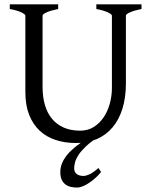

<svg xmlns="http://www.w3.org/2000/svg" viewBox="-20 -635 694 872"><path d="M439 146Q428.7 159.2 414.8 171.9Q400.9 184.6 386.2 194.6Q371.6 204.6 356.9 210.7Q342.3 216.8 330.1 216.8Q315.9 216.8 302.2 213.9Q288.6 210.9 277.8 203.1Q267.1 195.3 260.5 181.6Q253.9 168 253.9 146Q253.9 102.1 292 60.1Q314 36.6 346.7 13.7Q335.9 14.6 325.2 14.6Q274.9 14.6 232.7 0.7Q190.4 -13.2 159.9 -41.7Q129.4 -70.3 112.3 -113.8Q95.2 -157.2 95.2 -216.8V-564Q95.2 -569.8 77.4 -578.6Q59.6 -587.4 24.4 -594.2V-615.2H244.1V-594.2Q210.9 -587.4 192.1 -579.1Q173.3 -570.8 173.3 -564V-241.2Q173.3 -194.3 184.3 -157.2Q195.3 -120.1 217 -94.5Q238.8 -68.8 270.5 -55.2Q302.2 -41.5 344.2 -41.5Q378.9 -41.5 405.8 -58.3Q432.6 -75.2 450.9 -102.5Q469.2 -129.9 478.8 -164.8Q488.3 -199.7 488.3 -235.8V-564Q488.3 -569.8 470.5 -578.6Q452.6 -587.4 417.5 -594.2V-615.2H622.6V-594.2Q589.4 -587.4 570.6 -579.1Q551.8 -570.8 551.8 -564V-255.9Q551.8 -191.9 536.1 -141.6Q520.5 -91.3 491.2 -56.6Q461.9 -22 419.9 -3.4Q412.1 0 403.8 2.4Q383.8 16.6 369.6 30.3Q348.1 50.8 336.4 68.8Q324.7 86.9 320.8 102.1Q316.9 117.2 316.9 128.9Q316.9 147 328.6 155.5Q340.3 164.1 358.9 164.1Q371.1 164.1 388.9 155.3Q406.7 146.5 427.2 127.9Z"/></svg>

Font: Gentium Unicode
Style: Regular
Weight: 400
Version: Version 1.009